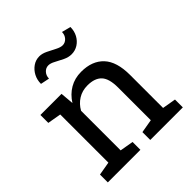

<svg xmlns="http://www.w3.org/2000/svg" viewBox="-204 -917 1064 1064"><g transform="rotate(-45 328.0 -384.5)"><path d="M36.1 0V-61.5L115.7 -75.2V-452.6L36.1 -466.3V-528.3H201.7L208.5 -449.7Q234.9 -491.7 274.7 -514.9Q314.5 -538.1 365.2 -538.1Q450.7 -538.1 497.6 -488Q544.4 -438 544.4 -333.5V-75.2L624 -61.5V0H368.7V-61.5L448.2 -75.2V-331.5Q448.2 -401.4 420.7 -430.7Q393.1 -460 336.4 -460Q294.9 -460 262.9 -439.9Q231 -419.9 211.9 -385.3V-75.2L291.5 -61.5V0ZM212.4 -637.2 160.2 -647.9Q160.2 -679.2 173.8 -705.1Q187.5 -731 210.4 -746.8Q233.4 -762.7 261.7 -762.7Q283.7 -762.7 308.6 -750.5Q333.5 -738.3 356.7 -726.1Q379.9 -713.9 396.5 -713.9Q416.5 -713.9 431.2 -729.7Q445.8 -745.6 445.8 -769L498.5 -755.4Q498.5 -724.1 484.9 -698.7Q471.2 -673.3 448 -658.4Q424.8 -643.6 396.5 -643.6Q372.6 -643.6 347.7 -655.5Q322.8 -667.5 300.5 -679.7Q278.3 -691.9 261.7 -691.9Q241.2 -691.9 226.8 -676Q212.4 -660.2 212.4 -637.2Z"/></g></svg>

Font: Roboto Slab LO
Style: Regular
Weight: 400
Designer: Google
Version: Version 2.000